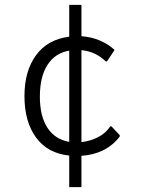

<svg xmlns="http://www.w3.org/2000/svg" viewBox="-20 -800 590 785"><path d="M313 -780V-652Q353 -649 386.5 -635Q420 -621 445 -599Q450 -596 446 -592L418 -550Q415 -547 411 -550Q393 -568 368 -580Q343 -592 313 -595V-219Q349 -223 380.5 -239Q412 -255 430 -282Q433 -286 437 -282L469 -248Q471 -245 469 -241Q440 -204 400.5 -185Q361 -166 313 -163V-35H263V-164Q175 -173 127.5 -237.5Q80 -302 80 -407Q80 -510 127.5 -574.5Q175 -639 263 -650V-780ZM263 -593Q205 -583 174 -534.5Q143 -486 143 -405Q143 -325 174 -277.5Q205 -230 263 -220Z"/></svg>

Font: Gowun Dodum
Style: Regular
Weight: 400
Designer: Yanghee Ryu
Foundry: Yanghee Ryu
Version: Version 2.000